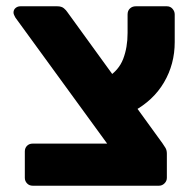

<svg xmlns="http://www.w3.org/2000/svg" viewBox="-20 -591 625 611"><path d="M84 0Q73 0 66 -7.5Q59 -15 59 -25V-109Q59 -120 66 -127Q73 -134 84 -134H321L29 -535Q27 -539 25 -543Q23 -547 23 -551Q23 -560 29.5 -565.5Q36 -571 45 -571H162Q176 -571 183.5 -564.5Q191 -558 194 -553L497 -135Q502 -128 506.5 -120.5Q511 -113 511 -102V-25Q511 -15 503.5 -7.5Q496 0 486 0ZM403 -236 322 -345Q358 -367 372 -403.5Q386 -440 386 -486V-545Q386 -557 393.5 -564Q401 -571 412 -571H511Q522 -571 529 -563Q536 -555 536 -545V-457Q536 -387 502 -329Q468 -271 403 -236Z"/></svg>

Font: DVN-Rubik
Style: Bold
Weight: 700
Designer: Hubert and Fischer
Foundry: Hubert & Fischer
Version: Version 2.102